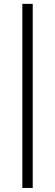

<svg xmlns="http://www.w3.org/2000/svg" viewBox="-20 -730 278 971"><path d="M145.5 220.5H93V-710.5H145.5Z"/></svg>

Font: Anek Gurmukhi Light
Style: Regular
Weight: 300
Designer: Sarang Kulkarni (Gurmukhi), Yesha Goshar (Latin)
Foundry: Ek Type
Version: Version 1.003